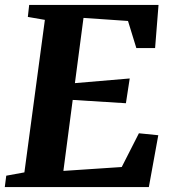

<svg xmlns="http://www.w3.org/2000/svg" viewBox="-28 -763 700 783"><path d="M-8.5 0 -2.5 -46.5 71.5 -60 155 -682 85.5 -694 91 -743H618.5L604.5 -567H528L494 -677.5L312.5 -690L277.5 -424L501 -443L485.5 -342L268.5 -355.5L230.5 -66L468.5 -82L538.5 -219.5L617.5 -211.5L579 0Z"/></svg>

Font: Merriweather 28pt ExtraBold
Style: Italic
Weight: 800
Italic angle: -7.8°
Version: Version 2.101